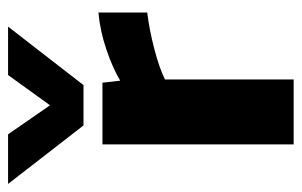

<svg xmlns="http://www.w3.org/2000/svg" viewBox="-203 -592 748 476"><g transform="rotate(-90 171.0 -354.0)"><path d="M-47 -708H76L148 -604L223 -708H343L198 -521H98ZM51 -474H204L209 -430Q241 -449 287 -464.5Q333 -480 378 -484V-363Q336 -358 288 -345.5Q240 -333 212 -319V0H51Z"/></g></svg>

Font: Kanit SemiBold
Style: Regular
Weight: 600
Designer: Katatrad Team
Foundry: CadsonDemak
Version: Version 1.030